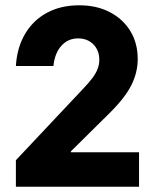

<svg xmlns="http://www.w3.org/2000/svg" viewBox="-20 -705 590 725"><path d="M40 0V-100L291.7 -367.5Q315.8 -392.5 329.6 -411.2Q343.3 -430 349.2 -446.2Q355 -462.5 355 -479.2Q355 -515 332.5 -537.5Q310 -560 275 -560Q236.7 -560 211.7 -532.1Q186.7 -504.2 181.7 -455.8H40Q44.2 -525.8 75 -577.5Q105.8 -629.2 157.9 -657.1Q210 -685 279.2 -685Q345 -685 394.6 -659.2Q444.2 -633.3 472.1 -587.9Q500 -542.5 500 -481.7Q500 -431.7 476.2 -383.8Q452.5 -335.8 392.5 -276.7L247.5 -133.3V-130H505V0Z"/></svg>

Font: Funnel Sans Light ExtraBold
Style: Regular
Weight: 800
Version: Version 1.000